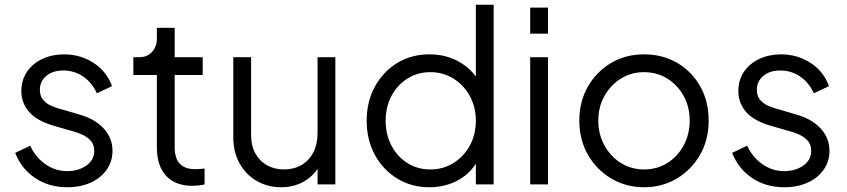

<svg xmlns="http://www.w3.org/2000/svg" viewBox="-20 -777 3570 809"><path d="M44 -133 107 -163Q130 -114 171.5 -85Q213 -56 263 -56Q311 -56 344 -79.5Q377 -103 377 -141Q377 -169 361 -185.5Q345 -202 324 -211Q303 -220 287 -224L210 -246Q136 -267 103 -305Q70 -343 70 -393Q70 -440 94 -475Q118 -510 159 -529Q200 -548 250 -548Q318 -548 373.5 -512.5Q429 -477 452 -414L388 -384Q368 -429 330.5 -454.5Q293 -480 247 -480Q202 -480 175 -457Q148 -434 148 -399Q148 -372 162 -356Q176 -340 194.5 -332Q213 -324 227 -320L316 -294Q381 -275 417.5 -235Q454 -195 454 -141Q454 -97 429.5 -62Q405 -27 362 -7.5Q319 12 263 12Q186 12 128 -27Q70 -66 44 -133Z M641 -156V-461H542V-536H567Q601 -536 621 -558.5Q641 -581 641 -615V-660H716V-536H834V-461H716V-156Q716 -129 724 -108.5Q732 -88 751.5 -76Q771 -64 804 -64Q812 -64 823 -65Q834 -66 842 -67V0Q830 3 815 4.5Q800 6 791 6Q719 6 680 -36Q641 -78 641 -156Z M963 -198V-536H1038V-207Q1038 -164 1055.5 -131.5Q1073 -99 1104.5 -81Q1136 -63 1177 -63Q1218 -63 1250 -81.5Q1282 -100 1300 -134.5Q1318 -169 1318 -217V-536H1393V0H1318V-104L1335 -100Q1316 -48 1270 -18Q1224 12 1164 12Q1108 12 1062 -14.5Q1016 -41 989.5 -88.5Q963 -136 963 -198Z M1525 -268Q1525 -349 1559.5 -412Q1594 -475 1653.5 -511.5Q1713 -548 1789 -548Q1858 -548 1912 -518Q1966 -488 1997 -437L1985 -416V-757H2060V0H1985V-120L1997 -109Q1969 -51 1913.5 -19.5Q1858 12 1789 12Q1714 12 1654 -24.5Q1594 -61 1559.5 -124.5Q1525 -188 1525 -268ZM1985 -268Q1985 -326 1959.5 -372.5Q1934 -419 1890.5 -446Q1847 -473 1793 -473Q1740 -473 1697 -446Q1654 -419 1629.5 -373Q1605 -327 1605 -268Q1605 -210 1629.5 -163.5Q1654 -117 1696.5 -90Q1739 -63 1793 -63Q1847 -63 1890.5 -90Q1934 -117 1959.5 -163.5Q1985 -210 1985 -268Z M2214 0V-536H2289V0ZM2214 -745H2289V-635H2214Z M2421 -269Q2421 -349 2457 -412Q2493 -475 2554.5 -511.5Q2616 -548 2694 -548Q2772 -548 2833.5 -512Q2895 -476 2930.5 -413Q2966 -350 2966 -269Q2966 -187 2929 -123.5Q2892 -60 2830.5 -24Q2769 12 2694 12Q2618 12 2556 -24.5Q2494 -61 2457.5 -124.5Q2421 -188 2421 -269ZM2886 -269Q2886 -327 2860.5 -373Q2835 -419 2791.5 -446Q2748 -473 2694 -473Q2640 -473 2596.5 -446Q2553 -419 2527 -373Q2501 -327 2501 -269Q2501 -211 2527 -164Q2553 -117 2596.5 -90Q2640 -63 2694 -63Q2748 -63 2791.5 -90Q2835 -117 2860.5 -164Q2886 -211 2886 -269Z M3065 -133 3128 -163Q3151 -114 3192.5 -85Q3234 -56 3284 -56Q3332 -56 3365 -79.5Q3398 -103 3398 -141Q3398 -169 3382 -185.5Q3366 -202 3345 -211Q3324 -220 3308 -224L3231 -246Q3157 -267 3124 -305Q3091 -343 3091 -393Q3091 -440 3115 -475Q3139 -510 3180 -529Q3221 -548 3271 -548Q3339 -548 3394.5 -512.5Q3450 -477 3473 -414L3409 -384Q3389 -429 3351.5 -454.5Q3314 -480 3268 -480Q3223 -480 3196 -457Q3169 -434 3169 -399Q3169 -372 3183 -356Q3197 -340 3215.5 -332Q3234 -324 3248 -320L3337 -294Q3402 -275 3438.5 -235Q3475 -195 3475 -141Q3475 -97 3450.5 -62Q3426 -27 3383 -7.5Q3340 12 3284 12Q3207 12 3149 -27Q3091 -66 3065 -133Z"/></svg>

Font: Kosmopol Plus Jakarta Sans
Style: Regular
Weight: 400
Designer: Gumpita Rahayu
Foundry: Tokotype
Version: Version 2.006